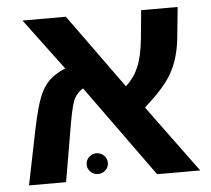

<svg xmlns="http://www.w3.org/2000/svg" viewBox="-47 -656 776 706"><g transform="rotate(-5 341.0 -303.0)"><path d="M199.2 -176.8 168.9 0H32.2L73.2 -202.1Q90.8 -286.1 105.5 -321.8Q120.1 -357.9 141.8 -379.2Q163.6 -400.4 202.1 -417L61 -606H221.2L418.9 -332Q449.7 -359.9 465.8 -397.5Q481.9 -435.1 488.8 -499L499 -606H633.8L622.1 -490.2Q616.7 -440.9 602.5 -402.8Q592.8 -377 578.6 -354.2Q564.5 -331.5 541.7 -306.4Q519 -281.2 481.9 -248L664.1 0H504.9L261.2 -337.9Q235.4 -322.8 224.1 -293.9Q213.4 -264.6 199.2 -176.8ZM250 -57.1Q250 -74.2 261.7 -85.2Q273.4 -96.2 289.1 -96.2Q304.7 -96.2 316.4 -85.2Q328.1 -74.2 328.1 -57.1Q328.1 -41.5 316.4 -30.5Q304.7 -19.5 289.1 -19.5Q273.4 -19.5 261.7 -30.5Q250 -41.5 250 -57.1Z"/></g></svg>

Font: Arimo
Style: Bold
Weight: 700
Designer: Steve Matteson
Foundry: Monotype Imaging Inc.
Version: Version 1.33